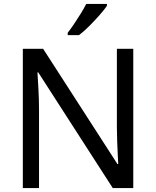

<svg xmlns="http://www.w3.org/2000/svg" viewBox="-20 -964 800 984"><path d="M663 0H558L176 -593H172Q174 -558 177 -506Q180 -454 180 -399V0H97V-714H201L582 -123H586Q585 -139 583.5 -171Q582 -203 580.5 -241Q579 -279 579 -311V-714H663ZM528 -934Q516 -916 491 -887.5Q466 -859 437.5 -830.5Q409 -802 385 -784H327V-796Q342 -815 359.5 -841Q377 -867 394 -894.5Q411 -922 422 -944H528Z"/></svg>

Font: Noto Sans Ethiopic
Style: Regular
Weight: 400
Designer: Monotype Design Team
Foundry: Monotype Imaging Inc.
Version: Version 2.102; ttfautohint (v1.8.4.7-5d5b)